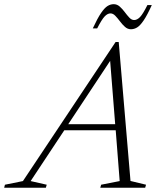

<svg xmlns="http://www.w3.org/2000/svg" viewBox="-82 -876 752 896"><path d="M527 -31.5 599.5 -14 595.5 0H386L390 -14L476.5 -31L458 -268H218L61 -31L136 -14L132 0H-62.5L-59 -14L25 -31L457.5 -680H472ZM236.5 -296.5H455.5L432 -592ZM626.5 -852.5Q605 -805 588.5 -780.8Q572 -756.5 558 -748Q544 -739.5 529 -739.5Q513.5 -739.5 501 -750.8Q488.5 -762 477.8 -776.5Q467 -791 456.2 -802.2Q445.5 -813.5 433.5 -813.5Q420 -813.5 406.5 -799.5Q393 -785.5 371.5 -743.5H351Q373 -791 389.5 -815.2Q406 -839.5 420 -848Q434 -856.5 448.5 -856.5Q464.5 -856.5 477 -845.2Q489.5 -834 500.2 -819.5Q511 -805 521.5 -793.8Q532 -782.5 544 -782.5Q558 -782.5 571.5 -796.5Q585 -810.5 606 -852.5Z"/></svg>

Font: Newsreader 16pt Light
Style: Italic
Weight: 300
Italic angle: -17°
Designer: Hugues Gentile
Foundry: Production Type
Version: Version 1.003; ttfautohint (v1.8.3)